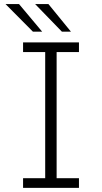

<svg xmlns="http://www.w3.org/2000/svg" viewBox="-20 -904 490 924"><path d="M91 0V-46.5H197.5V-653.5H91V-700H360V-653.5H252.5V-46.5H360V0ZM278 -751.5 149 -884.5H213L321.5 -751.5ZM138.5 -751.5 6.5 -884.5H71.5L183 -751.5Z"/></svg>

Font: Trispace Condensed ExtraLight
Style: Regular
Weight: 200
Width: 3
Designer: Tyler Finck
Foundry: Etcetera Type Company
Version: Version 1.210; ttfautohint (v1.8.3)